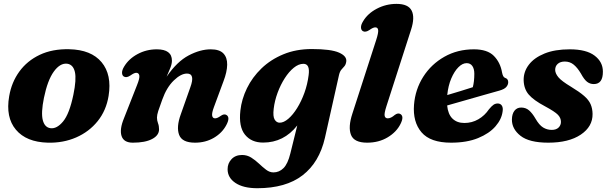

<svg xmlns="http://www.w3.org/2000/svg" viewBox="-20 -740 3210 1014"><path d="M345.5 -480Q461.5 -477.5 516.5 -411.5Q571.5 -345.5 553.5 -233.5Q541 -156.5 495.8 -100.2Q450.5 -44 382.2 -14.2Q314 15.5 232.5 13.5Q119 10.5 64 -55Q9 -120.5 28.5 -232Q41 -305.5 82.2 -362.2Q123.5 -419 190 -450.5Q256.5 -482 345.5 -480ZM246.5 -63Q280 -58.5 313.2 -98.5Q346.5 -138.5 367.5 -239.5Q384.5 -321 375.5 -360Q366.5 -399 335 -403.5Q297.5 -408 264.2 -362Q231 -316 212 -223Q196 -144 206 -105.5Q216 -67 246.5 -63Z M634.5 -335.5Q625 -341 624.5 -355Q624 -369 635 -387.5Q659.5 -429 706.2 -454.2Q753 -479.5 808 -479.5Q888 -479.5 888 -419.5Q888 -402.5 879.5 -381.2Q871 -360 860 -335Q915 -415 976.2 -447.2Q1037.5 -479.5 1093 -479.5Q1139 -479.5 1159.8 -457.8Q1180.5 -436 1179.8 -398Q1179 -360 1160.5 -311.5L1110 -175Q1098 -143 1100.5 -129Q1103 -115 1116 -115Q1127.5 -115 1145 -127.5Q1163.5 -141 1176.5 -132.5Q1196.5 -119.5 1175.5 -80Q1153.5 -38 1109.5 -12.2Q1065.5 13.5 1010 13.5Q941.5 13.5 926 -27.8Q910.5 -69 934.5 -135.5L985 -278.5Q1012 -351.5 967.5 -351.5Q935.5 -351.5 897.8 -315Q860 -278.5 837 -214Q822.5 -175 815.8 -154Q809 -133 809 -119Q809 -103.5 814.5 -89.2Q820 -75 820 -57Q820 -25 783.2 -5.8Q746.5 13.5 681.5 13.5Q633.5 13.5 622 -21.8Q610.5 -57 635 -116L703.5 -290Q718.5 -327 715.8 -341.2Q713 -355.5 699.5 -355.5Q688.5 -355.5 669 -341.5Q648 -327.5 634.5 -335.5Z M1696 -12Q1666.5 117.5 1578 185.8Q1489.5 254 1339 254Q1265 254 1223.5 226.2Q1182 198.5 1182 153.5Q1182 122.5 1202.8 100.5Q1223.5 78.5 1258.5 78.5Q1285 78.5 1306.8 92.2Q1328.5 106 1347.8 124.2Q1367 142.5 1385.5 156.5Q1404 170.5 1424 170.5Q1454.5 170.5 1477.2 148Q1500 125.5 1513.5 70L1550 -77.5Q1479 13 1369.5 13Q1307.5 13 1273.8 -28.8Q1240 -70.5 1249.5 -156Q1256 -216 1284.2 -274Q1312.5 -332 1361 -378.8Q1409.5 -425.5 1476.5 -453.2Q1543.5 -481 1626.5 -481Q1728 -481 1770.8 -462Q1813.5 -443 1808.5 -413.5Q1806 -398 1798.5 -389.8Q1791 -381.5 1783 -372.2Q1775 -363 1770.5 -344.5ZM1425.5 -166Q1420.5 -125 1430.5 -108.5Q1440.5 -92 1457 -92Q1478.5 -92 1502.8 -112.8Q1527 -133.5 1549.2 -169.2Q1571.5 -205 1587.8 -250Q1604 -295 1610 -343.5Q1618 -403 1582.5 -403Q1557 -403 1531.5 -382.2Q1506 -361.5 1483.8 -326.8Q1461.5 -292 1446 -250Q1430.5 -208 1425.5 -166Z M2151 -583.5 2021 -179.5Q2008.5 -141 2011.5 -128Q2014.5 -115 2028 -115Q2044.5 -115 2065 -133Q2082 -145.5 2095 -137.5Q2115 -125 2095.5 -86Q2074.5 -43 2027.5 -14.8Q1980.5 13.5 1919 13.5Q1850 13.5 1833.8 -27.5Q1817.5 -68.5 1841 -140L1966.5 -528Q1979 -566.5 1977.2 -581Q1975.5 -595.5 1962 -595.5Q1950.5 -595.5 1931 -581.5Q1910 -567.5 1896.5 -575.5Q1887 -581 1886.5 -595Q1886 -609 1897.5 -627.5Q1921.5 -668.5 1970 -694Q2018.5 -719.5 2074 -719.5Q2136 -719.5 2154 -684Q2172 -648.5 2151 -583.5Z M2634.5 -152Q2629.5 -110.5 2596.8 -72.8Q2564 -35 2505 -10.8Q2446 13.5 2362 13.5Q2253 13.5 2206.2 -41.2Q2159.5 -96 2166.5 -186.5Q2173 -268 2215.2 -334.5Q2257.5 -401 2326.8 -440.2Q2396 -479.5 2483 -479.5Q2554 -479.5 2588.2 -444.8Q2622.5 -410 2631.5 -357Q2633.5 -346.5 2637.2 -338.8Q2641 -331 2647 -329Q2664 -324 2664 -306Q2664 -292.5 2654 -280.8Q2644 -269 2617.5 -261.5Q2585.5 -252.5 2537 -238.8Q2488.5 -225 2436.2 -210Q2384 -195 2341.5 -183Q2346 -136.5 2369.8 -113.5Q2393.5 -90.5 2432.5 -90.5Q2472.5 -90.5 2506.2 -110Q2540 -129.5 2562.5 -163Q2577 -180.5 2586.8 -187Q2596.5 -193.5 2609.5 -193.5Q2623.5 -193 2630.5 -182Q2637.5 -171 2634.5 -152ZM2444.5 -406.5Q2422.5 -406.5 2401 -385Q2379.5 -363.5 2363.2 -325.5Q2347 -287.5 2342 -238Q2376 -248 2412.5 -259.2Q2449 -270.5 2477 -279.5Q2485 -309 2485 -350.5Q2485 -376.5 2474.5 -391.5Q2464 -406.5 2444.5 -406.5Z M2894 -54Q2917 -54 2929.8 -66.2Q2942.5 -78.5 2942.5 -96.5Q2942.5 -117 2926.5 -133.8Q2910.5 -150.5 2858.5 -178.5Q2798 -210.5 2772.2 -240.8Q2746.5 -271 2745.5 -317Q2745 -361.5 2773 -398.2Q2801 -435 2855.5 -457.2Q2910 -479.5 2989 -479.5Q3076.5 -479.5 3120.2 -446.2Q3164 -413 3164 -362Q3164.5 -296 3116 -296Q3096 -296 3080.5 -308Q3065 -320 3048 -351.5Q3030 -382 3010 -398.5Q2990 -415 2963 -415Q2939.5 -415 2925.8 -403Q2912 -391 2912 -370.5Q2912.5 -352 2929 -332Q2945.5 -312 2995.5 -282Q3040 -255 3064.8 -233.5Q3089.5 -212 3099.2 -189.5Q3109 -167 3109.5 -138.5Q3110.5 -71.5 3047.2 -29Q2984 13.5 2875.5 13.5Q2775 13.5 2729 -22.8Q2683 -59 2683.5 -109Q2684 -138.5 2697 -155.2Q2710 -172 2732.5 -172Q2757 -172 2774.2 -157Q2791.5 -142 2808 -113.5Q2827.5 -79.5 2848.2 -66.8Q2869 -54 2894 -54Z"/></svg>

Font: Fraunces 9pt Soft
Style: Bold Italic
Weight: 700
Italic angle: -16°
Version: Version 1.000;[b76b70a41]